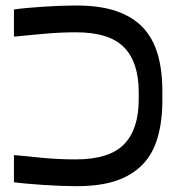

<svg xmlns="http://www.w3.org/2000/svg" viewBox="-20 -653 661 686"><path d="M475.6 -323.7Q475.6 -430.7 423.1 -484.1Q370.6 -537.6 251 -537.6Q191.9 -537.6 128.7 -531.5Q65.4 -525.4 34.7 -522.5H29.8V-619.1Q65.9 -624.5 131.6 -628.9Q197.3 -633.3 252.9 -633.3Q336.9 -633.3 395 -613.5Q453.1 -593.8 490.2 -555.2Q526.9 -516.1 543.5 -459.2Q560.1 -402.3 560.1 -326.7V-294.4Q560.1 -219.7 543.2 -161.6Q526.4 -103.5 490.2 -65.9Q452.6 -26.9 395.3 -7.3Q337.9 12.2 252.9 12.2Q202.1 12.2 132.6 7.6Q63 2.9 29.8 -2V-98.6H34.7Q72.8 -94.7 131.1 -89.1Q189.5 -83.5 251 -83.5Q370.1 -83.5 422.9 -137.2Q475.6 -190.9 475.6 -297.4Z"/></svg>

Font: IranNastaliq
Style: Regular
Weight: 400
Designer: Hossein Zahedi
Version: Version 1.5